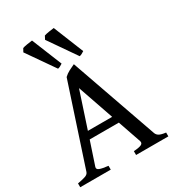

<svg xmlns="http://www.w3.org/2000/svg" viewBox="-208 -1005 1022 1125"><g transform="rotate(-30 303.0 -443.0)"><path d="M188 -214.8 136.2 -59.1Q131.3 -43.9 148.9 -37.1Q166.5 -30.3 206.5 -25.9V0H0V-25.9Q33.2 -31.7 52.2 -38.1Q71.3 -44.4 76.2 -59.1L253.9 -599.1Q269 -613.8 290 -624.8Q311 -635.7 328.1 -643.1L533.2 -59.1Q538.1 -45.4 551.3 -37.6Q564.5 -29.8 596.2 -25.9V0H377.9V-25.9Q415.5 -28.3 429.9 -35.6Q444.3 -43 439 -59.1L385.3 -214.8ZM368.2 -263.7 284.2 -506.8 204.1 -263.7ZM106.4 -851.1 118.7 -873.5Q128.9 -877.4 150.9 -880.9Q172.9 -884.3 185.1 -885.7L267.6 -682.1Q258.3 -676.3 251 -672.1Q243.7 -668 234.9 -666.5ZM253.4 -851.1 265.1 -873.5Q275.4 -877.4 297.6 -880.9Q319.8 -884.3 332 -885.7L414.1 -682.1Q404.8 -676.3 397.2 -672.1Q389.6 -668 381.3 -666.5Z"/></g></svg>

Font: Gentium Book Plus
Style: Regular
Weight: 400
Designer: Victor Gaultney, Annie Olsen, Iska Routamaa, Becca Hirsbrunner
Foundry: SIL International
Version: Version 6.101